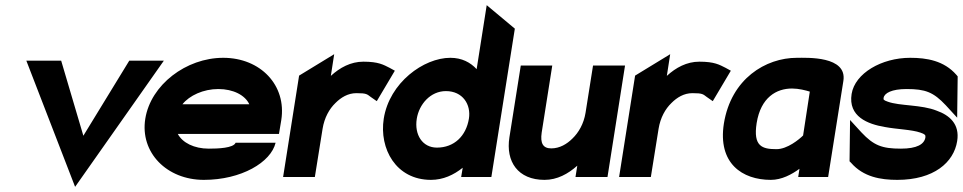

<svg xmlns="http://www.w3.org/2000/svg" viewBox="-20 -686 3731 744"><path d="M82 -451 271 38 615 -451H481L303 -160L217 -451Z M543 -226C522 -95 626 11 770 11C915 11 1030 -57 1048 -133H893C885 -112 824 -110 789 -110C732 -110 687 -133 669 -167H1061L1070 -221C1091 -355 990 -462 845 -462C701 -462 564 -357 543 -226ZM687 -282C714 -316 768 -341 826 -341C884 -341 930 -317 946 -282Z M1077 0H1200L1230 -187C1237 -230 1256 -264 1280 -287C1301 -308 1328 -325 1361 -325C1401 -325 1402 -321 1417 -310L1440 -294L1510 -412L1490 -423C1466 -435 1447 -447 1388 -447C1339 -447 1297 -424 1262 -392L1275 -476L1139 -393Z M1467 -226C1449 -110 1514 11 1650 11C1697 11 1738 -8 1773 -36L1767 0H1884L1975 -575L1866 -666L1827 -418C1803 -444 1770 -462 1725 -462C1622 -462 1489 -366 1467 -226ZM1595 -226C1604 -282 1648 -333 1708 -333C1773 -333 1806 -281 1797 -226C1786 -159 1740 -114 1673 -114C1617 -114 1585 -164 1595 -226Z M1954 -154C1939 -60 1987 11 2090 11C2139 11 2181 -12 2217 -44L2210 0H2334L2402 -432H2278L2249 -249C2242 -206 2222 -172 2198 -149C2177 -128 2149 -111 2116 -111C2084 -111 2073 -131 2079 -172L2120 -432H1998Z M2379 0H2502L2532 -187C2539 -230 2558 -264 2582 -287C2603 -308 2630 -325 2663 -325C2703 -325 2704 -321 2719 -310L2742 -294L2812 -412L2792 -423C2768 -435 2749 -447 2690 -447C2641 -447 2599 -424 2564 -392L2577 -476L2441 -393Z M2785 -207C2761 -53 2856 11 2967 11C3009 11 3048 -10 3078 -32L3073 0H3189L3248 -372C3264 -470 3106 -462 3068 -462C2947 -462 2813 -381 2785 -207ZM2912 -209C2928 -309 2989 -343 3049 -343C3075 -343 3102 -336 3118 -331L3092 -161C3077 -146 3031 -108 2989 -108C2933 -108 2898 -119 2912 -209Z M3280 -322C3266 -234 3343 -205 3408 -194C3455 -185 3513 -184 3547 -172C3564 -166 3567 -163 3566 -154C3562 -127 3533 -110 3471 -110C3398 -110 3366 -122 3318 -173L3274 -221L3272 -61L3278 -55C3326 0 3393 11 3457 11C3599 11 3676 -57 3689 -139C3700 -206 3658 -240 3610 -257C3551 -281 3466 -275 3420 -292C3403 -298 3403 -300 3404 -307C3407 -325 3435 -341 3493 -341C3566 -341 3597 -329 3645 -278L3689 -230L3691 -390L3686 -396C3638 -451 3571 -462 3507 -462C3396 -462 3293 -402 3280 -322Z"/></svg>

Font: Charger Sport
Style: UltNrwObl
Weight: 1000
Designer: Jasper
Foundry: Cannot Into Space Fonts
Version: Version 1.1